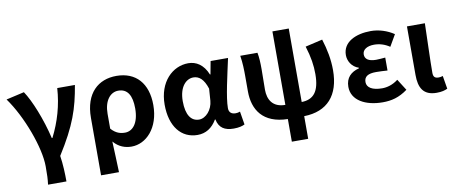

<svg xmlns="http://www.w3.org/2000/svg" viewBox="-75 -1036 3712 1562"><g transform="rotate(-10 1781.0 -254.5)"><path d="M213 201H365C365 137 362 56 351 -12C494 -238 537 -370 569 -560H423C414 -419 376 -289 314 -167H309C271 -329 205 -492 150 -574L1 -540C119 -377 220 -103 220 51C220 124 219 153 213 201Z M651 201H799C797 114 792 37 789 -54C832 -3 886 14 937 14C1056 14 1169 -97 1169 -289C1169 -468 1074 -574 913 -574C765 -574 651 -479 651 -273ZM904 -107C867 -107 829 -116 790 -160V-283C790 -390 841 -453 908 -453C984 -453 1019 -394 1019 -287C1019 -165 967 -107 904 -107Z M1482 14C1550 14 1603 -19 1642 -85H1646C1660 -14 1706 14 1781 14C1823 14 1853 6 1872 -4L1854 -113C1842 -108 1828 -106 1817 -106C1785 -106 1762 -121 1762 -158C1762 -248 1805 -425 1834 -560H1690L1670 -453H1666C1631 -539 1572 -574 1507 -574C1377 -574 1260 -463 1260 -275C1260 -93 1349 14 1482 14ZM1516 -107C1451 -107 1410 -162 1410 -277C1410 -397 1469 -453 1528 -453C1575 -453 1613 -422 1639 -341L1632 -242C1626 -168 1572 -107 1516 -107Z M1946 -393V-264C1946 -112 2022 10 2227 14V201H2362V14C2554 10 2658 -106 2658 -314C2658 -404 2641 -488 2614 -574L2472 -541C2501 -448 2511 -380 2511 -308C2511 -162 2459 -105 2362 -103V-710H2227V-103C2122 -103 2085 -172 2085 -253C2085 -294 2087 -374 2087 -423C2087 -475 2085 -521 2077 -560H1935C1945 -499 1946 -437 1946 -393Z M3012 14C3084 14 3147 -1 3218 -53L3159 -146C3114 -111 3066 -99 3027 -99C2945 -99 2901 -127 2901 -172C2901 -218 2933 -238 3000 -238C3030 -238 3062 -236 3094 -234V-341C3068 -339 3041 -336 3018 -336C2956 -336 2926 -358 2926 -396C2926 -436 2965 -460 3022 -460C3067 -460 3110 -447 3150 -420L3205 -515C3150 -552 3082 -574 3015 -574C2892 -574 2782 -525 2782 -416C2782 -369 2810 -316 2868 -297V-292C2802 -275 2757 -234 2757 -158C2757 -46 2870 14 3012 14Z M3457 14C3501 14 3525 6 3547 -4L3529 -112C3518 -108 3504 -106 3495 -106C3465 -106 3450 -117 3450 -152C3450 -257 3457 -423 3460 -560H3312V-159C3312 -54 3346 14 3457 14Z"/></g></svg>

Font: Kinto Sans
Style: Bold
Weight: 700
Designer: Authors: Ryoko NISHIZUKA  (kana & ideographs); Paul D. Hunt (Latin, Greek & Cyrillic); Wenlong ZHANG  (bopomofo); Sandol
Foundry: Adobe Systems Incorporated, ookami Inc.
Version: Version 0.001